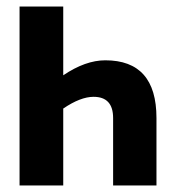

<svg xmlns="http://www.w3.org/2000/svg" viewBox="-20 -569 540 589"><path d="M40 -549V0H174V-236Q227 -272 267 -272Q327 -272 327 -207V0H460V-207Q460 -384 303 -384Q242 -384 174 -338V-549Z"/></svg>

Font: Noto Sans Mono UI Condensed ExtraBold
Style: Regular
Weight: 800
Width: 3
Designer: Monotype Design team
Foundry: Monotype Imaging Inc.
Version: 1.000